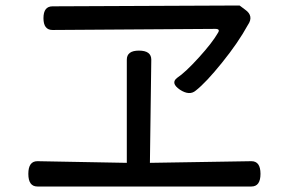

<svg xmlns="http://www.w3.org/2000/svg" viewBox="-20 -712 1040 698"><path d="M871 -677Q904 -654 881 -621Q846 -557 787 -484Q729 -412 692 -383Q669 -363 634 -386Q599 -410 624 -429Q654 -449 703 -503Q752 -557 772 -592Q782 -607 763 -607L171 -603Q138 -603 138 -646Q138 -689 171 -689L851 -692ZM485 -528Q530 -528 530 -495L525 -120L894 -126Q927 -126 927 -80Q927 -34 894 -34H116Q83 -34 83 -80Q83 -126 116 -126L441 -120V-495Q441 -528 485 -528Z"/></svg>

Font: Swei Gothic CJK TC Regular
Style: Regular
Weight: 400
Version: Version 2.129